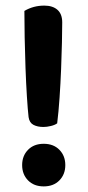

<svg xmlns="http://www.w3.org/2000/svg" viewBox="-20 -650 315 685"><path d="M184 -210Q176 -204 161.5 -200.5Q147 -197 135 -197Q114 -197 99.5 -204.5Q85 -212 82 -232Q79 -258 76 -305.5Q73 -353 71 -407.5Q69 -462 68 -516.5Q67 -571 67 -611Q99 -630 138 -630Q168 -630 185 -615Q202 -600 202 -570Q202 -543 201 -498.5Q200 -454 198 -403.5Q196 -353 192.5 -301.5Q189 -250 184 -210ZM136 -137Q171 -137 192 -115.5Q213 -94 213 -61Q213 -28 192 -6.5Q171 15 136 15Q101 15 80 -6.5Q59 -28 59 -61Q59 -94 80 -115.5Q101 -137 136 -137Z"/></svg>

Font: Baloo 2 Latin SemiBold
Style: Regular
Weight: 400
Designer: Sarang Kulkarni and Ek Type
Foundry: Ek Type
Version: Version 1.001